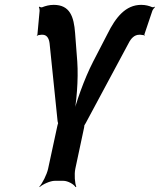

<svg xmlns="http://www.w3.org/2000/svg" viewBox="-20 -744 657 790"><path d="M143 -700 134 -602C134 -601 132 -599 131 -598L134 -596C134 -597 134 -599 135 -599C140 -599 145 -601 150 -601H155C171 -601 181 -589 184 -566L217 -245C218 -244 219 -234 220 -234V-238C219 -238 216 -227 216 -226L178 -50C173 -26 154 11 142 24L143 26C156 14 187 0 205 0H241C259 0 284 14 291 26L294 24C288 11 285 -26 290 -50L326 -219C326 -220 328 -231 327 -231L326 -227C327 -227 332 -237 333 -238L509 -566C519 -586 533 -601 553 -601H558C563 -601 569 -599 573 -599C574 -599 573 -597 573 -597L576 -598C575 -599 574 -601 574 -602L607 -700C609 -705 615 -712 617 -714V-717C615 -715 609 -713 605 -715C593 -720 579 -724 561 -724C497 -724 456 -673 422 -604L363 -490C326 -418 291 -318 278 -260H282C295 -318 303 -418 298 -490L289 -608C284 -675 268 -724 201 -724C184 -724 168 -720 153 -714C150 -713 144 -715 142 -717L140 -713C142 -711 143 -705 143 -700Z"/></svg>

Font: Asimov
Style: EdgeExtremeIt
Weight: 500
Designer: Google
Version: Version 2.000980: 2014